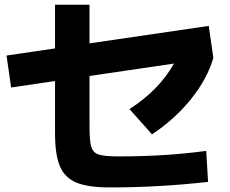

<svg xmlns="http://www.w3.org/2000/svg" viewBox="-20 -779 978 816"><path d="M213.9 -211.9V-434.6L27.3 -407.2L7.8 -543L213.9 -573.2V-758.8H360.4V-594.7L867.2 -668.9L886.7 -533.2Q861.3 -444.3 792 -358.2Q722.7 -272 626 -208L530.3 -315.4Q656.7 -396.5 719.2 -508.8L360.4 -456.1V-243.2Q360.4 -180.2 367.9 -155Q375.5 -129.9 399.7 -122.1Q423.8 -114.3 484.4 -114.3Q585.4 -114.3 675 -119.9Q764.6 -125.5 856.4 -137.7L864.3 -5.9Q651.9 17.6 447.3 17.6Q354.5 17.6 304.9 -2.9Q255.4 -23.4 234.6 -72.3Q213.9 -121.1 213.9 -211.9Z"/></svg>

Font: Pretendard ExtraBold
Style: Regular
Weight: 800
Designer: Base glyphs from Inter by Rasmus Andersson; Hangeul glyphs from Noto Sans CJK(Source Han Sans) by Jang Soo-young and Kan
Foundry: Kil Hyung-jin
Version: Version 1.309